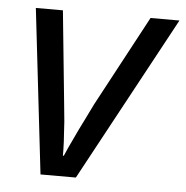

<svg xmlns="http://www.w3.org/2000/svg" viewBox="-44 -579 603 622"><g transform="rotate(5 257.5 -268.0)"><path d="M225 0H110L48 -536H136L166 -238C168 -221 170 -200 172 -177C173 -154 175 -132 176 -112C177 -91 177 -76 177 -67H180C187 -84 196 -103 206 -124C216 -145 226 -167 237 -188C247 -209 256 -227 263 -241L421 -536H515L225 0Z"/></g></svg>

Font: NameLogos Sans
Style: Italic
Weight: 500
Version: Version 0.1